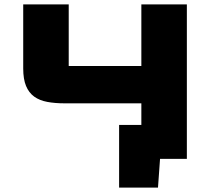

<svg xmlns="http://www.w3.org/2000/svg" viewBox="-20 -720 962 870"><path d="M519.7 130V-153.8H620.5V-251.8H272.1Q228.8 -251.8 194 -258.3Q159.2 -264.8 135 -282.2Q110.8 -299.7 98 -330.5Q85.2 -361.3 85.2 -409.8V-700H291.4V-420.8Q291.4 -420.8 291.4 -420.8Q291.4 -420.8 291.4 -420.8H620.5V-700H826.7V0H705.2L695.9 130Z"/></svg>

Font: Science Gothic
Style: Regular
Weight: 400
Designer: Thomas Phinney, Vassil Kateliev, Brandon Buerkle
Foundry: Font Detective LLC
Version: Version 1.018